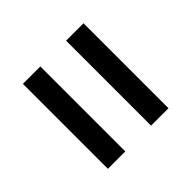

<svg xmlns="http://www.w3.org/2000/svg" viewBox="-50 -702 643 643"><g transform="rotate(45 271.0 -380.5)"><path d="M69.5 -441V-523.5H472V-441ZM69.5 -236.5V-319H472V-236.5Z"/></g></svg>

Font: Encode Sans Md
Style: Regular
Weight: 500
Designer: Multiple Designers
Foundry: Impallari Type
Version: Version 3.002; ttfautohint (v1.8.3) -l 8 -r 50 -G 200 -x 14 